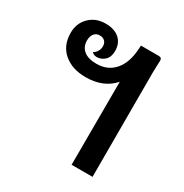

<svg xmlns="http://www.w3.org/2000/svg" viewBox="-140 -692 767 802"><g transform="rotate(30 243.5 -291.0)"><path d="M417 -561Q417 -555 416 -539Q415 -523 415 -505V0H314L315 -401Q267 -346 181 -346Q116 -346 75.5 -380.5Q35 -415 35 -476Q35 -522 65.5 -552Q96 -582 143 -582Q186 -582 210 -560.5Q234 -539 234 -502Q234 -473 217.5 -457.5Q201 -442 179 -442Q172 -442 165.5 -445Q159 -448 156 -452Q180 -467 180 -494Q180 -509 171 -518Q162 -527 146 -527Q130 -527 120 -515Q110 -503 110 -482Q110 -452 131 -434.5Q152 -417 193 -417Q246 -417 278.5 -454Q311 -491 315 -559L316 -576H403Q417 -576 417 -561Z"/></g></svg>

Font: Krub SemiBold
Style: Regular
Weight: 600
Version: Version 1.000; ttfautohint (v1.6)